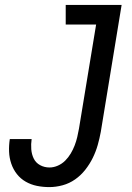

<svg xmlns="http://www.w3.org/2000/svg" viewBox="-20 -755 540 783"><path d="M181 8Q155 8 130.5 3Q106 -2 85 -14Q64 -26 49 -45Q34 -64 26 -87.5Q18 -111 17 -136.5Q16 -162 20 -188H109Q106 -167 107.5 -146.5Q109 -126 117.5 -108.5Q126 -91 143.5 -81.5Q161 -72 182 -72Q199 -72 216 -79.5Q233 -87 246 -100Q259 -113 268.5 -129Q278 -145 284.5 -162Q291 -179 295 -196Q299 -213 302 -230L372 -655H248V-735H476L391 -217Q386 -190 378.5 -163.5Q371 -137 358.5 -111.5Q346 -86 328 -63Q310 -40 286.5 -23.5Q263 -7 235.5 0.5Q208 8 181 8Z"/></svg>

Font: Iosevka Curly Medium
Style: Italic
Weight: 500
Italic angle: -9°
Monospace: yes
Designer: Belleve Invis
Foundry: Belleve Invis
Version: Version 22.1.2; ttfautohint (v1.8.4)